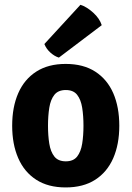

<svg xmlns="http://www.w3.org/2000/svg" viewBox="-20 -786 562 820"><path d="M489.5 -249Q489.5 -169.5 463.5 -110.2Q437.5 -51 386.5 -18.2Q335.5 14.5 260.5 14.5Q185.5 14.5 134.5 -18.5Q83.5 -51.5 57.8 -110.8Q32 -170 32 -249Q32 -329 58 -388.2Q84 -447.5 135 -480.2Q186 -513 260.5 -513Q336 -513 387 -480Q438 -447 463.8 -387.8Q489.5 -328.5 489.5 -249ZM185 -249Q185 -207 190.5 -172.5Q196 -138 212.2 -117.5Q228.5 -97 261 -97Q293.5 -97 309.5 -117.5Q325.5 -138 331 -172.5Q336.5 -207 336.5 -249Q336.5 -291 331 -325.8Q325.5 -360.5 309.5 -381Q293.5 -401.5 261 -401.5Q228.5 -401.5 212.2 -381Q196 -360.5 190.5 -325.8Q185 -291 185 -249ZM323.5 -765.5Q350.5 -757 378 -732Q405.5 -707 414.5 -678.5L231.5 -540Q213 -545.5 195.2 -561.5Q177.5 -577.5 169.5 -598Z"/></svg>

Font: Signika Negative
Style: Bold
Weight: 700
Designer: Anna Giedry
Foundry: Anna Giedry
Version: Version 2.001